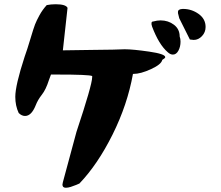

<svg xmlns="http://www.w3.org/2000/svg" viewBox="-20 -884 1040 904"><path d="M52 -428Q52 -482 96 -617Q108 -650 123 -700.5Q138 -751 145 -769Q152 -787 166 -812.5Q180 -838 200 -860Q220 -864 242 -864Q290 -864 298 -847L276 -647Q300 -648 415 -649Q530 -650 566 -652H568Q606 -652 682 -641Q758 -630 758 -615Q758 -610 744 -602Q740 -581 691 -558.5Q642 -536 608 -536H606Q580 -391 510 -250.5Q440 -110 354 -20Q352 -19 339 -13.5Q326 -8 313 -4Q300 0 290 0Q274 0 274 -15Q274 -18 276 -26L340 -263Q414 -485 414 -521Q414 -526 414 -526Q400 -533 248 -533H220L210 -506Q196 -462 177 -438Q158 -414 148 -388Q128 -338 98 -338Q82 -338 68 -352Q52 -386 52 -428ZM696 -759Q688 -783 702 -783Q720 -788 736 -788Q772 -788 799 -767.5Q826 -747 826 -712Q830 -702 830 -688Q830 -664 820 -645.5Q810 -627 794 -627Q782 -627 770 -638Q728 -674 696 -759ZM818 -828Q818 -841 840 -842H842Q882 -842 915 -818.5Q948 -795 948 -757Q948 -732 931 -714Q914 -696 892 -696Q886 -696 874 -698L824 -798L818 -822Q818 -824 818 -828Z"/></svg>

Font: NaniFont Regular
Style: Regular
Weight: 400
Designer: Nanigashitei
Version: Version 1.036